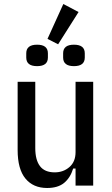

<svg xmlns="http://www.w3.org/2000/svg" viewBox="-20 -926 558 958"><path d="M357 -85H345Q331 -39 300 -13.5Q269 12 215 12Q146 12 107 -35Q68 -82 68 -178V-518H156V-187Q156 -128 179.5 -97Q203 -66 253 -66Q296 -66 326.5 -92.5Q357 -119 357 -167V-518H445V0H357ZM270 -705 217 -732 296 -906 372 -866ZM165 -596Q111 -596 111 -639V-660Q111 -703 165 -703Q219 -703 219 -660V-639Q219 -596 165 -596ZM349 -596Q295 -596 295 -639V-660Q295 -703 349 -703Q403 -703 403 -660V-639Q403 -596 349 -596Z"/></svg>

Font: IBM Plex Sans Cond Text
Style: Regular
Weight: 450
Width: 3
Designer: Mike Abbink, Paul van der Laan, Pieter van Rosmalen
Foundry: Bold Monday
Version: Version 1.3